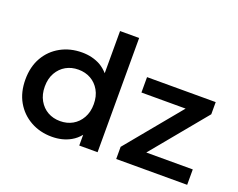

<svg xmlns="http://www.w3.org/2000/svg" viewBox="-117 -953 1452 1172"><g transform="rotate(20 609.0 -367.5)"><path d="M308 7Q231 7 169.5 -27.5Q108 -62 73 -123Q38 -184 38 -267Q38 -350 73 -411Q108 -472 169.5 -506Q231 -540 308 -540Q375 -540 428 -511Q457 -494 480 -468V-742H604V0H485V-70Q462 -41 430 -23Q377 7 308 7ZM323 -100Q368 -100 403.5 -120Q439 -140 460.5 -178Q482 -216 482 -267Q482 -319 460.5 -356.5Q439 -394 403.5 -414Q368 -434 323 -434Q278 -434 242.5 -414Q207 -394 185.5 -356.5Q164 -319 164 -267Q164 -216 185.5 -178Q207 -140 242.5 -120Q278 -100 323 -100ZM725 0V-79L1018 -434H731V-534H1177V-455L884 -100H1186V0Z"/></g></svg>

Font: Montserrat Thin SemiBold
Style: Regular
Weight: 600
Version: Version 9.000